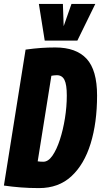

<svg xmlns="http://www.w3.org/2000/svg" viewBox="-33 -953 517 983"><path d="M167 10Q117 10 72.5 6.5Q28 3 -13 -3L98 -699Q141 -705 177 -707.5Q213 -710 250 -710Q357 -710 410.5 -652Q464 -594 464 -464Q464 -325 431 -218Q398 -111 332.5 -50.5Q267 10 167 10ZM189 -125Q214 -125 235.5 -156Q257 -187 273.5 -237.5Q290 -288 299.5 -347.5Q309 -407 309 -464Q309 -520 297 -544Q285 -568 258 -568Q250 -568 243 -567Q236 -566 230 -565L160 -127Q167 -126 173.5 -125.5Q180 -125 189 -125ZM455 -933 363 -745H196L166 -933H289L293 -819L333 -933Z"/></svg>

Font: Georama Condensed ExtraBold
Style: Italic
Weight: 800
Width: 3
Italic angle: -9°
Designer: Jean-Baptiste Levee
Foundry: Production Type
Version: Version 1.000